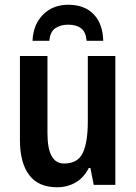

<svg xmlns="http://www.w3.org/2000/svg" viewBox="-20 -779 572 809"><path d="M466 -543V0H375L361 -71H354Q333 -30 298.5 -10Q264 10 220 10Q142 10 103 -41.5Q64 -93 64 -189V-543H180V-217Q180 -90 250 -90Q308 -90 329 -135Q350 -180 350 -267V-543ZM268 -759Q335 -759 374 -719.5Q413 -680 415 -607H345Q342 -644 322 -659.5Q302 -675 267 -675Q235 -675 213 -660Q191 -645 188 -607H117Q120 -676 161.5 -717.5Q203 -759 268 -759Z"/></svg>

Font: Noto Sans Condensed SemiBold
Style: Regular
Weight: 600
Width: 3
Designer: Monotype Design Team
Foundry: Monotype Imaging Inc.
Version: Version 2.013; ttfautohint (v1.8.4.7-5d5b)